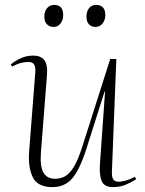

<svg xmlns="http://www.w3.org/2000/svg" viewBox="-20 -750 594 784"><path d="M24 -487Q41 -501 64.5 -512Q88 -523 116 -523Q146 -523 160.5 -505Q175 -487 172 -446L147 -126Q143 -68 158 -44Q173 -20 205 -20Q226 -20 244.5 -29.5Q263 -39 280.5 -67Q298 -95 316 -151L430 -509H455L437 -51Q436 -27 442.5 -17.5Q449 -8 465 -8Q477 -8 493 -12.5Q509 -17 531 -28L536 -18Q516 -5 492.5 4.5Q469 14 442 14Q405 14 395 -11Q385 -36 388 -79L409 -376H407L333 -143Q305 -56 274.5 -21Q244 14 194 14Q133 14 113.5 -27Q94 -68 99 -132L124 -453Q126 -476 119.5 -486.5Q113 -497 96 -497Q62 -497 30 -478ZM161 -682Q161 -703 172 -716.5Q183 -730 202 -730Q218 -730 228 -720.5Q238 -711 238 -688Q238 -669 227.5 -654.5Q217 -640 199 -640Q183 -640 172 -650.5Q161 -661 161 -682ZM333 -682Q333 -703 343.5 -716.5Q354 -730 373 -730Q390 -730 400 -720Q410 -710 410 -688Q410 -669 399 -654.5Q388 -640 370 -640Q354 -640 343.5 -650.5Q333 -661 333 -682Z"/></svg>

Font: Display Extralight
Style: Italic
Weight: 200
Italic angle: -2°
Designer: Latin by Veronika Burian and Jose Scaglione. Greek by Irene Vlachou. Cyrillic by Vera Evstafieva
Foundry: TypeTogether
Version: Version 3.002